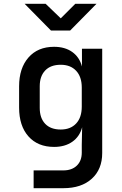

<svg xmlns="http://www.w3.org/2000/svg" viewBox="-20 -805 640 1005"><path d="M156 180V87H311Q356 87 382 62Q408 37 408 -6V-47L410 -139Q397 -90 358.5 -63Q320 -36 263 -36Q178 -36 129 -91Q80 -146 80 -242V-353Q80 -448 129 -504Q178 -560 263 -560Q320 -560 358 -533Q396 -506 409 -457V-550H515V-4Q515 81 460.5 130.5Q406 180 312 180ZM298 -127Q349 -127 378.5 -158.5Q408 -190 408 -247V-347Q408 -403 378.5 -434.5Q349 -466 298 -466Q245 -466 216.5 -436Q188 -406 188 -354V-240Q188 -187 216.5 -157Q245 -127 298 -127ZM247 -645 109 -785H219L298 -709L374 -785H485L347 -645Z"/></svg>

Font: JetBrains Mono NL SemiBold
Style: Regular
Weight: 600
Designer: Philipp Nurullin, Konstantin Bulenkov
Foundry: JetBrains
Version: Version 2.304; ttfautohint (v1.8.4.7-5d5b)